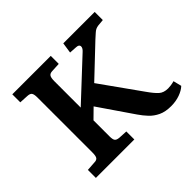

<svg xmlns="http://www.w3.org/2000/svg" viewBox="-162 -911 1137 1137"><g transform="rotate(-45 406.5 -342.5)"><path d="M679 15Q631 15 598.5 -0.5Q566 -16 543 -40.5Q520 -65 501 -93L353 -309L294 -251V-117Q294 -91 301 -81.5Q308 -72 329 -70L385 -67V0H63V-67L122 -71Q139 -71 147 -80.5Q155 -90 155 -121V-582Q155 -608 148 -618.5Q141 -629 119 -630L63 -633V-700H385V-633L326 -630Q308 -629 301 -618Q294 -607 294 -579V-358L535 -583Q553 -599 552 -614Q551 -629 527 -630L480 -633L490 -700H753V-632L710 -628Q698 -626 689.5 -622Q681 -618 670.5 -608.5Q660 -599 641 -582L453 -404L631 -154Q661 -111 682.5 -91.5Q704 -72 741 -72Q752 -72 765.5 -74Q779 -76 793 -80L806 -28Q786 -9 752.5 3Q719 15 679 15Z"/></g></svg>

Font: Literata 7pt SemiBold
Style: Regular
Weight: 600
Designer: Latin by Veronika Burian and Jose Scaglione. Greek by Irene Vlachou. Cyrillic by Vera Evstafieva.
Foundry: TypeTogether
Version: Version 3.002